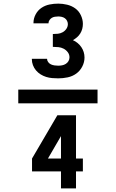

<svg xmlns="http://www.w3.org/2000/svg" viewBox="-20 -873 640 1061"><path d="M302 -440Q285 -440 268 -441.5Q251 -443 235 -448Q219 -453 204.5 -462Q190 -471 179 -484Q168 -497 162 -513Q156 -529 156 -546V-548H240Q240 -538 246.5 -529.5Q253 -521 262 -517Q271 -513 281.5 -511.5Q292 -510 302 -510Q312 -510 323 -512Q334 -514 343.5 -520Q353 -526 358.5 -535.5Q364 -545 364 -556Q364 -572 354.5 -584.5Q345 -597 331.5 -604Q318 -611 303 -612.5Q288 -614 272 -614V-685Q286 -685 300 -686.5Q314 -688 326.5 -695Q339 -702 347 -714Q355 -726 355 -740Q355 -749 350.5 -758Q346 -767 338 -772.5Q330 -778 320.5 -780Q311 -782 302 -782Q293 -782 283.5 -780.5Q274 -779 266.5 -774.5Q259 -770 253.5 -762Q248 -754 248 -745V-744H165V-747Q165 -771 177 -793.5Q189 -816 209 -829.5Q229 -843 253 -848Q277 -853 302 -853Q326 -853 351 -847Q376 -841 396 -826.5Q416 -812 427 -788.5Q438 -765 438 -741Q438 -727 434.5 -713.5Q431 -700 423.5 -688Q416 -676 405.5 -667Q395 -658 383 -651Q397 -645 409 -635Q421 -625 429.5 -612.5Q438 -600 442.5 -585.5Q447 -571 447 -555Q447 -529 434.5 -505Q422 -481 401 -466Q380 -451 354 -445.5Q328 -440 302 -440ZM81 -302V-378H519V-302ZM317 168V74H157V3L297 -236H400V3H438V74H400V168ZM245 3H317V-121Z"/></svg>

Font: R Plex Mono
Style: Bold
Weight: 700
Monospace: yes
Designer: Belleve Invis
Foundry: Belleve Invis
Version: Version 31.8.0